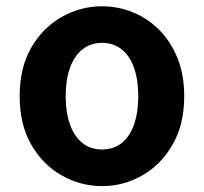

<svg xmlns="http://www.w3.org/2000/svg" viewBox="-20 -594 666 627"><path d="M313.3 13.8Q243.3 13.8 181.6 -21.1Q119.9 -55.9 82 -121.7Q44.2 -187.5 44.2 -279.9Q44.2 -372.8 82 -438.4Q119.9 -503.9 181.6 -538.7Q243.3 -573.5 313.3 -573.5Q365.7 -573.5 414.1 -553.9Q462.4 -534.2 500 -496.4Q537.6 -458.5 559.6 -404.2Q581.6 -349.8 581.6 -279.9Q581.6 -187.5 543.6 -121.7Q505.7 -55.9 444.5 -21.1Q383.3 13.8 313.3 13.8ZM313.3 -105.8Q351.3 -105.8 377.9 -127.3Q404.5 -148.9 418 -188.2Q431.5 -227.4 431.5 -279.9Q431.5 -332.7 418 -371.7Q404.5 -410.7 377.9 -432.3Q351.3 -454 313.3 -454Q275.2 -454 248.7 -432.3Q222.1 -410.7 208.3 -371.7Q194.5 -332.7 194.5 -279.9Q194.5 -227.4 208.3 -188.2Q222.1 -148.9 248.7 -127.3Q275.2 -105.8 313.3 -105.8Z"/></svg>

Font: Noto Sans SC Thin
Style: Regular
Weight: 100
Designer: Ryoko NISHIZUKA 西塚涼子 (kana, bopomofo & ideographs); Paul D. Hunt (Latin, Greek & Cyrillic); Sandoll Communications 산돌커뮤니
Foundry: Adobe
Version: Version 2.004-H2;hotconv 1.0.118;makeotfexe 2.5.65603